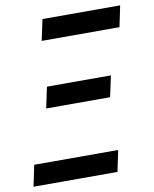

<svg xmlns="http://www.w3.org/2000/svg" viewBox="-102 -776 673 838"><g transform="rotate(-10 234.0 -357.0)"><path d="M-21.5 0 -2 -93.8H370.1L350.6 0ZM92.3 -326.7 111.8 -419.9H395.5L375.5 -326.7ZM124 -620.6 144 -713.9H488.3L468.8 -620.6Z"/></g></svg>

Font: Open Sans SemiCondensed SemiBold
Style: Italic
Weight: 600
Width: 4
Italic angle: -12°
Designer: Monotype Design Team
Foundry: Monotype Imaging Inc.
Version: Version 3.000